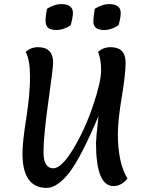

<svg xmlns="http://www.w3.org/2000/svg" viewBox="-20 -904 717 940"><path d="M90 -153Q90 -208 108.5 -325Q127 -442 127 -526Q127 -610 106 -650Q131 -673 166 -673Q240 -673 240 -597Q240 -572 216.5 -405Q193 -238 193 -159Q193 -80 241 -80Q281 -80 338 -174Q395 -268 435 -385.5Q475 -503 475 -559.5Q475 -616 460 -650Q486 -673 521 -673Q595 -673 595 -597Q595 -542 576 -428Q557 -314 557 -249Q557 -107 604 -30Q574 7 536 7Q450 7 450 -204Q450 -224 462 -335Q377 -134 320 -60Q296 -28 266.5 -6Q237 16 209 16Q90 16 90 -153ZM337 -841Q337 -821 326 -780Q289 -757 258.5 -757Q228 -757 215.5 -768Q203 -779 203 -803Q203 -827 210 -861Q247 -884 279 -884Q337 -884 337 -841ZM571 -841Q571 -816 560 -780Q523 -757 492.5 -757Q462 -757 449.5 -768Q437 -779 437 -799Q437 -819 444 -861Q482 -884 513 -884Q571 -884 571 -841Z"/></svg>

Font: Paprika
Style: Regular
Weight: 400
Designer: Eduardo Rodriguez Tunni
Foundry: Eduardo Rodriguez Tunni
Version: Version 1.001